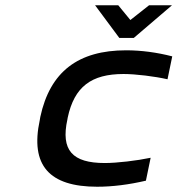

<svg xmlns="http://www.w3.org/2000/svg" viewBox="-20 -700 674 729"><path d="M133 -256 131 -244C94 -72 167 9 349 9C407 9 470 1 534 -14L552 -101C500 -90 424 -81 378 -81C255 -81 210 -129 236 -247L237 -253C262 -371 327 -419 449 -419C495 -419 568 -410 616 -399L634 -486C576 -501 516 -509 459 -509C277 -509 170 -428 133 -256ZM341 -680 433 -556H488L633 -680H546L475 -624L429 -680Z"/></svg>

Font: LT Wave Mono Medium
Style: Italic
Weight: 500
Designer: Daniel Lyons
Version: Version 2.5 (Glyphs App)